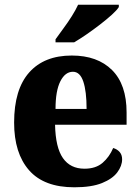

<svg xmlns="http://www.w3.org/2000/svg" viewBox="-20 -786 594 816"><path d="M296 10Q167 10 103.5 -62.5Q40 -135 40 -265Q40 -406 104 -478Q168 -550 285 -550Q394 -550 456 -488.5Q518 -427 518 -308V-256H214Q216 -159 247.5 -114Q279 -69 339 -69Q387 -69 416 -94Q445 -119 461 -157Q478 -152 488.5 -140Q499 -128 499 -109Q499 -81 478.5 -53.5Q458 -26 413.5 -8Q369 10 296 10ZM348 -323Q348 -398 334 -439.5Q320 -481 290 -481Q257 -481 236.5 -440.5Q216 -400 216 -323ZM216 -619Q230 -639 249 -664.5Q268 -690 285 -717Q302 -744 312 -766H485V-756Q477 -743 455.5 -723.5Q434 -704 405.5 -682Q377 -660 348 -640Q319 -620 295 -606H216Z"/></svg>

Font: Noto Serif Armenian SemiCondensed ExtraBold
Style: Regular
Weight: 800
Width: 4
Designer: Monotype Design Team
Foundry: Monotype Imaging Inc.
Version: Version 2.008; ttfautohint (v1.8.4.7-5d5b)